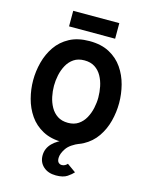

<svg xmlns="http://www.w3.org/2000/svg" viewBox="-159 -983 1037 1328"><g transform="rotate(15 360.0 -319.5)"><path d="M360 12Q276 12 217 -19.8Q158 -51.5 121.8 -104.2Q85.5 -157 68.8 -221Q52 -285 52 -350Q52 -415 68.8 -479Q85.5 -543 121.8 -595.8Q158 -648.5 217 -680.2Q276 -712 360 -712Q444.5 -712 503.2 -680.2Q562 -648.5 598.2 -595.8Q634.5 -543 651 -479Q667.5 -415 667.5 -350Q667.5 -285 651 -221Q634.5 -157 598.2 -104.2Q562 -51.5 503.2 -19.8Q444.5 12 360 12ZM360 -127Q404 -127 434.2 -147.5Q464.5 -168 483 -201.5Q501.5 -235 510 -274.2Q518.5 -313.5 518.5 -350Q518.5 -389 510.5 -428.5Q502.5 -468 484.2 -501Q466 -534 435.5 -554Q405 -574 360 -574Q315 -574 284.5 -553.2Q254 -532.5 235.8 -499Q217.5 -465.5 209.2 -426.2Q201 -387 201 -350Q201 -311.5 209.2 -272.2Q217.5 -233 236 -200Q254.5 -167 285 -147Q315.5 -127 360 -127ZM373.5 246Q317.5 246 283.5 215.2Q249.5 184.5 249.5 136Q249.5 85.5 286.2 48.2Q323 11 386.5 -10H480.5Q412 17.5 386.5 55.8Q361 94 361 124.5Q361 147 371 156.5Q381 166 394.5 166Q407.5 166 417.5 160.2Q427.5 154.5 434 146.5L496.5 191Q482.5 207.5 454 226.8Q425.5 246 373.5 246ZM195.5 -773.5V-885H525.5V-773.5Z"/></g></svg>

Font: Overpass ExtraBold
Style: Regular
Weight: 800
Designer: Delve Withrington, Dave Bailey, Thomas Jockin
Foundry: Delve Fonts LLC
Version: Version 4.000; ttfautohint (v1.8.3)